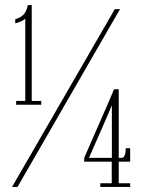

<svg xmlns="http://www.w3.org/2000/svg" viewBox="-20 -736 565 756"><path d="M43.5 -323.5V-338.5H79.5V-663.5Q77.5 -658.5 63.2 -652.2Q49 -646 40 -644V-660.5Q61.5 -666.5 73 -678.8Q84.5 -691 89.5 -716H105V-338.5H142.5V-323.5ZM27.5 0 432 -700H452.5L49 0ZM375 0V-14.5H420V-99.5H311.5V-114.5L410 -339.5Q414.5 -350 418.5 -359.5Q422.5 -369 429 -384.5H447.5V-114.5H458.5Q475 -114.5 475 -152.5H492.5V-99.5H447.5V-14.5H492.5V0ZM420.5 -321.5 405.5 -286 330.5 -114.5H420.5Z"/></svg>

Font: Imbue 50pt Thin
Style: Regular
Weight: 100
Designer: Tyler Finck
Foundry: Etcetera Type Company
Version: Version 1.102; ttfautohint (v1.8.3)